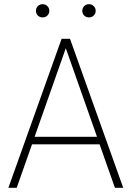

<svg xmlns="http://www.w3.org/2000/svg" viewBox="-20 -896 629 916"><path d="M183.1 -813Q169.4 -813 160.4 -822Q151.4 -831.1 151.4 -844.2Q151.4 -857.4 160.4 -866.7Q169.4 -876 183.1 -876Q197.3 -876 206.3 -866.7Q215.3 -857.4 215.3 -844.2Q215.3 -831.1 206.3 -822Q197.3 -813 183.1 -813ZM404.3 -813Q390.6 -813 381.6 -822Q372.6 -831.1 372.6 -844.2Q372.6 -857.4 381.6 -866.7Q390.6 -876 404.3 -876Q418 -876 427.2 -866.7Q436.5 -857.4 436.5 -844.2Q436.5 -831.1 427.2 -822Q418 -813 404.3 -813ZM528.3 0 455.1 -207.5H132.8L59.6 0H20L273.9 -710.9H314L567.9 0ZM145 -243.2H442.9L293.9 -666Z"/></svg>

Font: Robert Sans ExtraLight
Style: Regular
Weight: 250
Designer: Christian Robertson (extended by Adam Twardoch)
Foundry: Google
Version: Version 12.135;April 2, 2019;FontCreator 11.5.0.2425 64-bit;